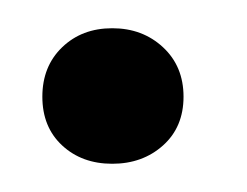

<svg xmlns="http://www.w3.org/2000/svg" viewBox="-20 -112 175 136"><path d="M10 -43.5Q10 -65 24 -78.5Q38 -92 59.5 -92Q81 -92 95.5 -78.5Q110 -65 110 -43.5Q110 -22 95.5 -9Q81 4 59.5 4Q38 4 24 -9Q10 -22 10 -43.5Z"/></svg>

Font: Glass Antiqua
Style: Regular
Weight: 400
Version: 1.001